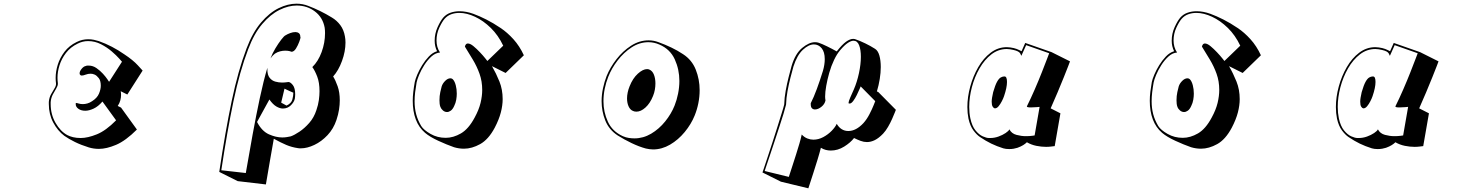

<svg xmlns="http://www.w3.org/2000/svg" viewBox="-20 -750 8040 1042"><path d="M723 -47Q662 14 610 36Q558 58 517 58Q488 58 462 50Q420 37 386.5 20.5Q353 4 329 -13Q293 -40 269 -85Q245 -130 245 -185V-197Q247 -220 256.5 -237.5Q266 -255 275 -269Q284 -283 284 -294V-297Q283 -305 282.5 -312.5Q282 -320 282 -327Q282 -362 293.5 -399Q305 -436 330 -469Q355 -502 396 -522Q412 -530 427.5 -533.5Q443 -537 459 -537Q475 -537 489.5 -534Q504 -531 516 -527Q553 -514 587.5 -496Q622 -478 655 -455Q702 -424 728 -395.5Q754 -367 754 -367L671 -237L635 -255Q636 -251 636.5 -245.5Q637 -240 637 -235Q637 -221 633 -205.5Q629 -190 619 -175L637 -166ZM536 -199Q513 -172 488 -160.5Q463 -149 443 -149Q420 -149 405.5 -159.5Q391 -170 391 -184V-189Q391 -191 394 -191Q398 -191 407.5 -188Q417 -185 430 -185Q441 -185 454 -188.5Q467 -192 480 -201Q507 -218 517 -241.5Q527 -265 527 -285Q527 -299 524 -309.5Q521 -320 516 -326Q505 -340 494 -345Q483 -350 472 -350Q458 -350 445 -345Q432 -340 424 -340Q419 -340 417 -342Q412 -345 412 -352Q412 -363 423 -376.5Q434 -390 446 -392Q450 -394 454 -394Q458 -394 462 -394Q484 -394 503.5 -380.5Q523 -367 538.5 -350Q554 -333 563 -319.5Q572 -306 572 -306L642 -415Q642 -415 627 -432Q612 -449 586.5 -471Q561 -493 528 -510Q495 -527 458 -527Q428 -527 401 -513Q362 -494 338 -462.5Q314 -431 303 -396Q292 -361 292 -328Q292 -321 292.5 -313.5Q293 -306 294 -299V-295Q294 -284 285 -269.5Q276 -255 266.5 -237Q257 -219 255 -196V-185Q255 -129 281.5 -83Q308 -37 345 -17Q358 -10 376.5 -5.5Q395 -1 418 -1Q456 -1 505.5 -21Q555 -41 610 -97Z M1170 183Q1203 -38 1237.5 -202Q1272 -366 1318 -487Q1351 -574 1396.5 -627.5Q1442 -681 1492 -705.5Q1542 -730 1589 -730Q1623 -730 1653 -718Q1685 -706 1717.5 -690Q1750 -674 1781 -655Q1808 -639 1827 -613.5Q1846 -588 1852 -552Q1855 -537 1855 -519Q1855 -471 1836 -419Q1817 -367 1788 -335Q1801 -314 1812.5 -281.5Q1824 -249 1824 -205Q1824 -182 1820 -155.5Q1816 -129 1806 -99Q1790 -51 1757.5 -16.5Q1725 18 1686 36.5Q1647 55 1613 55Q1609 55 1605 55Q1601 55 1597 54Q1563 49 1533.5 36.5Q1504 24 1466 3Q1456 56 1445 122.5Q1434 189 1423 251L1270 233ZM1314 189Q1332 84 1351 -20Q1370 -124 1390 -217.5Q1410 -311 1431 -382V-373Q1431 -343 1443.5 -327.5Q1456 -312 1474.5 -307Q1493 -302 1510 -302Q1524 -302 1534 -303.5Q1544 -305 1546 -305Q1557 -304 1569.5 -288Q1582 -272 1582 -238Q1582 -233 1581.5 -227Q1581 -221 1580 -214Q1576 -196 1558.5 -178.5Q1541 -161 1515 -161Q1499 -161 1480 -172Q1461 -183 1442 -210L1375 -88Q1401 -38 1439.5 -21Q1478 -4 1512 -4Q1525 -4 1537 -6Q1549 -8 1558 -10Q1578 -17 1605.5 -35.5Q1633 -54 1658.5 -83Q1684 -112 1697 -152Q1707 -181 1710.5 -207Q1714 -233 1714 -255Q1714 -302 1701.5 -334.5Q1689 -367 1675 -386Q1707 -417 1725.5 -467.5Q1744 -518 1744 -570Q1744 -578 1743.5 -585.5Q1743 -593 1742 -600Q1732 -655 1689.5 -687.5Q1647 -720 1590 -720Q1545 -720 1496.5 -696Q1448 -672 1403.5 -620Q1359 -568 1327 -483Q1281 -363 1247 -200.5Q1213 -38 1181 174ZM1563 -469Q1559 -471 1549.5 -473Q1540 -475 1527 -475Q1515 -475 1500.5 -471.5Q1486 -468 1472 -459Q1459 -449 1448 -433Q1458 -460 1474.5 -487.5Q1491 -515 1506.5 -535Q1522 -555 1529 -558Q1540 -565 1555 -570.5Q1570 -576 1583 -576Q1594 -576 1602 -570Q1610 -564 1610 -549Q1610 -549 1610.5 -548.5Q1611 -548 1611 -547Q1611 -542 1604 -523Q1597 -504 1586.5 -487Q1576 -470 1563 -469ZM1535 -177Q1561 -189 1566.5 -209.5Q1572 -230 1572 -247Q1565 -250 1553.5 -255Q1542 -260 1533 -264.5Q1524 -269 1524 -269Q1520 -253 1515.5 -233Q1511 -213 1506 -193Z M2650 -391Q2673 -351 2690.5 -307.5Q2708 -264 2708 -212Q2708 -178 2698 -139.5Q2688 -101 2665 -57Q2631 7 2586 32Q2541 57 2498 57Q2471 57 2444 49Q2404 35 2358.5 14Q2313 -7 2287 -29Q2253 -58 2236.5 -102Q2220 -146 2220 -203Q2220 -226 2223 -251.5Q2226 -277 2231 -305Q2234 -320 2244.5 -345Q2255 -370 2271 -396Q2287 -422 2307.5 -443.5Q2328 -465 2352 -472Q2339 -498 2339 -529Q2339 -568 2355 -603Q2371 -638 2386 -655Q2402 -673 2425 -681Q2448 -689 2474 -689Q2510 -689 2549 -675Q2582 -663 2619.5 -644Q2657 -625 2697 -598Q2733 -574 2766.5 -537Q2800 -500 2823 -450L2724 -354ZM2711 -502Q2684 -559 2643.5 -598.5Q2603 -638 2558 -659Q2513 -680 2473 -680Q2449 -680 2428.5 -672.5Q2408 -665 2393 -648Q2379 -632 2364 -599.5Q2349 -567 2349 -530Q2349 -513 2353.5 -496.5Q2358 -480 2368 -465Q2343 -463 2321.5 -443.5Q2300 -424 2282.5 -396.5Q2265 -369 2254.5 -343.5Q2244 -318 2241 -303Q2236 -275 2233 -249.5Q2230 -224 2230 -200Q2230 -163 2238.5 -130.5Q2247 -98 2266 -66Q2280 -44 2317 -23Q2354 -2 2399 -2Q2440 -2 2481.5 -26Q2523 -50 2556 -112Q2579 -154 2588 -191.5Q2597 -229 2597 -262Q2597 -309 2582.5 -349.5Q2568 -390 2546 -426.5Q2524 -463 2503 -497Q2507 -514 2519 -514Q2532 -514 2549.5 -499.5Q2567 -485 2584.5 -466.5Q2602 -448 2613.5 -433.5Q2625 -419 2625 -419ZM2445 -175Q2437 -157 2426.5 -149.5Q2416 -142 2406 -142Q2394 -142 2384 -150.5Q2374 -159 2370 -170Q2367 -178 2366 -187Q2365 -196 2365 -206Q2365 -229 2369.5 -250Q2374 -271 2377 -281Q2382 -297 2396 -311Q2410 -325 2424 -325Q2433 -325 2439 -318Q2448 -308 2453.5 -287Q2459 -266 2459 -242Q2459 -226 2456 -208.5Q2453 -191 2445 -175Z M3750 -123Q3731 -76 3696 -33.5Q3661 9 3616.5 35Q3572 61 3524 61Q3514 61 3504.5 59.5Q3495 58 3485 56Q3448 46 3407.5 26.5Q3367 7 3332 -15Q3285 -46 3265 -96Q3245 -146 3245 -201Q3245 -236 3252.5 -271Q3260 -306 3272 -337Q3291 -384 3325.5 -428.5Q3360 -473 3405 -502Q3450 -531 3500 -531Q3528 -531 3554 -521Q3590 -508 3623.5 -492Q3657 -476 3687 -456Q3735 -425 3756 -372Q3777 -319 3777 -261Q3777 -225 3770 -190Q3763 -155 3750 -123ZM3641 -177Q3653 -207 3660 -242Q3667 -277 3667 -311Q3667 -373 3642 -428Q3617 -483 3559 -508Q3530 -521 3499 -521Q3451 -521 3408 -493Q3365 -465 3332 -422Q3299 -379 3281 -333Q3269 -303 3262 -269Q3255 -235 3255 -200Q3255 -142 3279 -89.5Q3303 -37 3360 -11Q3376 -4 3392 -1.5Q3408 1 3423 1Q3471 1 3514 -24.5Q3557 -50 3590 -91Q3623 -132 3641 -177ZM3524 -229Q3508 -189 3483 -166.5Q3458 -144 3434 -144Q3423 -144 3415 -148Q3400 -154 3391.5 -172.5Q3383 -191 3383 -216Q3383 -231 3386.5 -248Q3390 -265 3397 -282Q3414 -325 3441.5 -350Q3469 -375 3492 -375Q3499 -375 3505 -372Q3521 -365 3529 -344.5Q3537 -324 3537 -297Q3537 -281 3534 -263.5Q3531 -246 3524 -229Z M4118 186Q4118 186 4125.5 164Q4133 142 4145 105.5Q4157 69 4171 26.5Q4185 -16 4198 -58Q4211 -100 4221.5 -133Q4232 -166 4236 -183Q4237 -219 4244 -257.5Q4251 -296 4260 -331.5Q4269 -367 4276 -392Q4296 -459 4333.5 -490Q4371 -521 4403 -521Q4414 -521 4423 -518Q4441 -512 4468.5 -498.5Q4496 -485 4521 -471Q4550 -508 4571.5 -523.5Q4593 -539 4610 -539Q4618 -539 4625 -536Q4648 -528 4676 -514.5Q4704 -501 4729 -485Q4745 -475 4752.5 -448.5Q4760 -422 4760 -386Q4760 -356 4754.5 -321.5Q4749 -287 4739 -254L4747 -250L4842 -154Q4842 -154 4836.5 -140Q4831 -126 4821.5 -104.5Q4812 -83 4799.5 -61.5Q4787 -40 4773 -25Q4749 0 4727.5 10.5Q4706 21 4685 21Q4668 21 4650.5 14.5Q4633 8 4615 -1Q4596 24 4561.5 45.5Q4527 67 4489 67Q4475 67 4461.5 63.5Q4448 60 4435 52Q4428 80 4416.5 117.5Q4405 155 4393.5 190.5Q4382 226 4374.5 249Q4367 272 4367 272L4218 236ZM4651 -281Q4651 -281 4645 -267Q4639 -253 4630 -234.5Q4621 -216 4610.5 -202Q4600 -188 4591 -188Q4588 -188 4586 -189Q4586 -189 4585.5 -189.5Q4585 -190 4585 -191Q4585 -199 4594.5 -221Q4604 -243 4614 -265Q4631 -304 4641.5 -352.5Q4652 -401 4652 -442Q4652 -480 4642.5 -504.5Q4633 -529 4612 -529Q4599 -529 4581 -517Q4563 -505 4540 -478Q4522 -457 4506.5 -424.5Q4491 -392 4480.5 -355Q4470 -318 4464 -284Q4458 -250 4458 -226Q4458 -220 4458.5 -215Q4459 -210 4460 -205Q4456 -185 4438 -170.5Q4420 -156 4403 -156Q4393 -156 4386.5 -162.5Q4380 -169 4380 -184V-190Q4396 -221 4413 -267Q4430 -313 4446 -365Q4456 -399 4456 -429Q4456 -468 4439 -488.5Q4422 -509 4397 -509Q4369 -509 4337.5 -480Q4306 -451 4286 -389Q4279 -364 4270 -329Q4261 -294 4254 -256Q4247 -218 4246 -182Q4242 -165 4232 -132Q4222 -99 4208.5 -58.5Q4195 -18 4181.5 23.5Q4168 65 4156 100Q4144 135 4137 156.5Q4130 178 4130 178L4261 210Q4261 210 4266.5 193Q4272 176 4281 148.5Q4290 121 4300 89.5Q4310 58 4318.5 29Q4327 0 4331 -20Q4345 -5 4361.5 1.5Q4378 8 4394 8Q4422 8 4448 -6Q4474 -20 4493.5 -40Q4513 -60 4521 -78Q4544 -39 4584 -39Q4626 -39 4666 -82Q4684 -102 4698.5 -130Q4713 -158 4721.5 -179.5Q4730 -201 4730 -201Z M5704 43Q5695 44 5683 45.5Q5671 47 5657 47Q5632 47 5604.5 41.5Q5577 36 5553 22Q5545 30 5533 37.5Q5521 45 5502 52Q5493 55 5481.5 57Q5470 59 5457 59Q5438 59 5425 55Q5390 44 5360 29.5Q5330 15 5299 -6Q5281 -18 5263 -42Q5245 -66 5236 -106Q5230 -136 5230 -169Q5230 -223 5245.5 -280Q5261 -337 5289 -385.5Q5317 -434 5356.5 -464Q5396 -494 5444 -494Q5454 -494 5463 -492.5Q5472 -491 5482 -489Q5498 -485 5511 -478.5Q5524 -472 5524 -472L5544 -517L5687 -467L5787 -417Q5787 -417 5778 -393Q5769 -369 5753.5 -331Q5738 -293 5719.5 -248.5Q5701 -204 5682 -162L5735 -135ZM5622 -170Q5622 -170 5606 -168.5Q5590 -167 5575 -167Q5553 -167 5553 -172V-173Q5574 -215 5595.5 -264.5Q5617 -314 5634.5 -358.5Q5652 -403 5663 -432Q5674 -461 5674 -461L5549 -505L5523 -447Q5523 -447 5517 -459.5Q5511 -472 5480 -479Q5471 -481 5462 -482.5Q5453 -484 5444 -484Q5398 -484 5360.5 -455Q5323 -426 5296 -379Q5269 -332 5254.5 -277Q5240 -222 5240 -170Q5240 -137 5246 -108Q5255 -66 5274 -42.5Q5293 -19 5313.5 -10Q5334 -1 5347 -1H5354Q5377 -1 5399 -9Q5421 -17 5437.5 -28Q5454 -39 5458 -48Q5470 -25 5496.5 -18Q5523 -11 5547 -11Q5567 -11 5581 -13Q5595 -15 5595 -15ZM5378 -162Q5373 -163 5367.5 -171Q5362 -179 5362 -198Q5362 -207 5364 -220Q5366 -233 5370 -250Q5381 -288 5391 -306Q5401 -324 5411 -329.5Q5421 -335 5429 -335H5432Q5445 -335 5445 -305Q5445 -275 5429 -228Q5425 -216 5417 -200.5Q5409 -185 5399.5 -173.5Q5390 -162 5380 -162Z M6650 -391Q6673 -351 6690.5 -307.5Q6708 -264 6708 -212Q6708 -178 6698 -139.5Q6688 -101 6665 -57Q6631 7 6586 32Q6541 57 6498 57Q6471 57 6444 49Q6404 35 6358.5 14Q6313 -7 6287 -29Q6253 -58 6236.5 -102Q6220 -146 6220 -203Q6220 -226 6223 -251.5Q6226 -277 6231 -305Q6234 -320 6244.5 -345Q6255 -370 6271 -396Q6287 -422 6307.5 -443.5Q6328 -465 6352 -472Q6339 -498 6339 -529Q6339 -568 6355 -603Q6371 -638 6386 -655Q6402 -673 6425 -681Q6448 -689 6474 -689Q6510 -689 6549 -675Q6582 -663 6619.5 -644Q6657 -625 6697 -598Q6733 -574 6766.5 -537Q6800 -500 6823 -450L6724 -354ZM6711 -502Q6684 -559 6643.5 -598.5Q6603 -638 6558 -659Q6513 -680 6473 -680Q6449 -680 6428.5 -672.5Q6408 -665 6393 -648Q6379 -632 6364 -599.5Q6349 -567 6349 -530Q6349 -513 6353.5 -496.5Q6358 -480 6368 -465Q6343 -463 6321.5 -443.5Q6300 -424 6282.5 -396.5Q6265 -369 6254.5 -343.5Q6244 -318 6241 -303Q6236 -275 6233 -249.5Q6230 -224 6230 -200Q6230 -163 6238.5 -130.5Q6247 -98 6266 -66Q6280 -44 6317 -23Q6354 -2 6399 -2Q6440 -2 6481.5 -26Q6523 -50 6556 -112Q6579 -154 6588 -191.5Q6597 -229 6597 -262Q6597 -309 6582.5 -349.5Q6568 -390 6546 -426.5Q6524 -463 6503 -497Q6507 -514 6519 -514Q6532 -514 6549.5 -499.5Q6567 -485 6584.5 -466.5Q6602 -448 6613.5 -433.5Q6625 -419 6625 -419ZM6445 -175Q6437 -157 6426.5 -149.5Q6416 -142 6406 -142Q6394 -142 6384 -150.5Q6374 -159 6370 -170Q6367 -178 6366 -187Q6365 -196 6365 -206Q6365 -229 6369.5 -250Q6374 -271 6377 -281Q6382 -297 6396 -311Q6410 -325 6424 -325Q6433 -325 6439 -318Q6448 -308 6453.5 -287Q6459 -266 6459 -242Q6459 -226 6456 -208.5Q6453 -191 6445 -175Z M7704 43Q7695 44 7683 45.5Q7671 47 7657 47Q7632 47 7604.5 41.5Q7577 36 7553 22Q7545 30 7533 37.5Q7521 45 7502 52Q7493 55 7481.5 57Q7470 59 7457 59Q7438 59 7425 55Q7390 44 7360 29.5Q7330 15 7299 -6Q7281 -18 7263 -42Q7245 -66 7236 -106Q7230 -136 7230 -169Q7230 -223 7245.5 -280Q7261 -337 7289 -385.5Q7317 -434 7356.5 -464Q7396 -494 7444 -494Q7454 -494 7463 -492.5Q7472 -491 7482 -489Q7498 -485 7511 -478.5Q7524 -472 7524 -472L7544 -517L7687 -467L7787 -417Q7787 -417 7778 -393Q7769 -369 7753.5 -331Q7738 -293 7719.5 -248.5Q7701 -204 7682 -162L7735 -135ZM7622 -170Q7622 -170 7606 -168.5Q7590 -167 7575 -167Q7553 -167 7553 -172V-173Q7574 -215 7595.5 -264.5Q7617 -314 7634.5 -358.5Q7652 -403 7663 -432Q7674 -461 7674 -461L7549 -505L7523 -447Q7523 -447 7517 -459.5Q7511 -472 7480 -479Q7471 -481 7462 -482.5Q7453 -484 7444 -484Q7398 -484 7360.5 -455Q7323 -426 7296 -379Q7269 -332 7254.5 -277Q7240 -222 7240 -170Q7240 -137 7246 -108Q7255 -66 7274 -42.5Q7293 -19 7313.5 -10Q7334 -1 7347 -1H7354Q7377 -1 7399 -9Q7421 -17 7437.5 -28Q7454 -39 7458 -48Q7470 -25 7496.5 -18Q7523 -11 7547 -11Q7567 -11 7581 -13Q7595 -15 7595 -15ZM7378 -162Q7373 -163 7367.5 -171Q7362 -179 7362 -198Q7362 -207 7364 -220Q7366 -233 7370 -250Q7381 -288 7391 -306Q7401 -324 7411 -329.5Q7421 -335 7429 -335H7432Q7445 -335 7445 -305Q7445 -275 7429 -228Q7425 -216 7417 -200.5Q7409 -185 7399.5 -173.5Q7390 -162 7380 -162Z"/></svg>

Font: Rampart One
Style: Regular
Weight: 400
Designer: Fontworks Inc.
Foundry: Fontworks Inc.
Version: Version 1.100